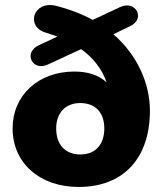

<svg xmlns="http://www.w3.org/2000/svg" viewBox="-20 -731 643 762"><path d="M292 11C472 11 575 -105 575 -292C575 -397 527 -511 430 -595L496 -627C559 -656 519 -732 457 -703L348 -652C306 -675 257 -694 202 -708C111 -730 80 -624 163 -601L208 -586L135 -552C70 -522 109 -446 170 -475L302 -536C348 -503 385 -458 403 -404C371 -434 328 -447 275 -447C132 -447 30 -353 30 -221C30 -85 137 11 292 11ZM299 -118C239 -118 203 -157 203 -221C203 -282 239 -322 298 -322C361 -322 394 -282 394 -221C394 -159 360 -118 299 -118Z"/></svg>

Font: SN Pro Heavy
Style: Regular
Weight: 800
Designer: Tobias Whetton
Foundry: Supernotes
Version: Version 1.001;Glyphs 3.2 (3249)